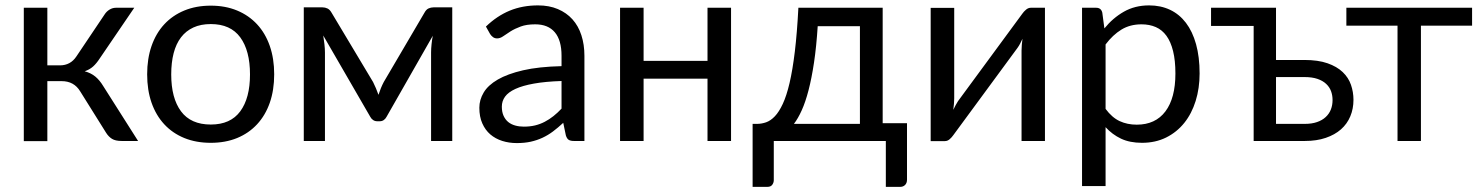

<svg xmlns="http://www.w3.org/2000/svg" viewBox="-20 -536 5631 730"><path d="M378 -481.5Q385 -492.5 396.5 -499.5Q408 -506.5 421 -506.5H490.5L359 -313.5Q347 -295 334 -283.2Q321 -271.5 302 -265Q326 -258.5 342.5 -244.8Q359 -231 372 -209.5L505 0H443Q419 0 406 -8Q393 -16 383.5 -31L285 -188.5Q261.5 -227.5 214.5 -227.5H160V0.5H70.5V-506.5H160V-287.5H208Q248 -287.5 270.5 -321.5Z M781.5 -514.5Q837 -514.5 881.5 -496Q926 -477.5 957.5 -443.5Q989 -409.5 1005.8 -361.2Q1022.5 -313 1022.5 -253.5Q1022.5 -193.5 1005.8 -145.5Q989 -97.5 957.5 -63.5Q926 -29.5 881.5 -11.2Q837 7 781.5 7Q725.5 7 680.8 -11.2Q636 -29.5 604.5 -63.5Q573 -97.5 556.2 -145.5Q539.5 -193.5 539.5 -253.5Q539.5 -313 556.2 -361.2Q573 -409.5 604.5 -443.5Q636 -477.5 680.8 -496Q725.5 -514.5 781.5 -514.5ZM781.5 -62.5Q856.5 -62.5 893.5 -112.8Q930.5 -163 930.5 -253Q930.5 -343.5 893.5 -394Q856.5 -444.5 781.5 -444.5Q743.5 -444.5 715.2 -431.5Q687 -418.5 668.2 -394Q649.5 -369.5 640.2 -333.8Q631 -298 631 -253Q631 -163 668.2 -112.8Q705.5 -62.5 781.5 -62.5Z M1699.5 -508V0H1619V-336.5Q1619 -350.5 1620.8 -367.8Q1622.5 -385 1625.5 -400L1449.5 -91.5Q1445.5 -84 1439 -79.5Q1432.5 -75 1424 -75H1414Q1405.5 -75 1398.8 -79.5Q1392 -84 1388 -91.5L1209 -401Q1211.5 -386 1213.5 -368.2Q1215.5 -350.5 1215.5 -336.5V0H1135V-508H1206.5Q1216 -508 1225 -503.8Q1234 -499.5 1240.5 -488L1398.5 -224Q1410 -201 1419 -175.5Q1427.5 -202 1439 -224L1594 -488Q1600.5 -500 1609.5 -504Q1618.5 -508 1628 -508Z M2115 -228Q2053.5 -226 2010.2 -218.2Q1967 -210.5 1939.8 -198Q1912.5 -185.5 1900.2 -168.5Q1888 -151.5 1888 -130.5Q1888 -110.5 1894.5 -96Q1901 -81.5 1912.2 -72.2Q1923.5 -63 1938.8 -58.8Q1954 -54.5 1971.5 -54.5Q1995 -54.5 2014.5 -59.2Q2034 -64 2051.2 -73Q2068.5 -82 2084.2 -94.5Q2100 -107 2115 -123ZM1827.5 -435Q1869.5 -475.5 1918 -495.5Q1966.5 -515.5 2025.5 -515.5Q2068 -515.5 2101 -501.5Q2134 -487.5 2156.5 -462.5Q2179 -437.5 2190.5 -402Q2202 -366.5 2202 -324V0H2162.5Q2149.5 0 2142.5 -4.2Q2135.5 -8.5 2131.5 -21L2121.5 -69Q2101.5 -50.5 2082.5 -36.2Q2063.5 -22 2042.5 -12.2Q2021.5 -2.5 1997.8 2.8Q1974 8 1945 8Q1915.5 8 1889.5 -0.2Q1863.5 -8.5 1844.2 -25Q1825 -41.5 1813.8 -66.8Q1802.5 -92 1802.5 -126.5Q1802.5 -156.5 1819 -184.2Q1835.5 -212 1872.5 -233.5Q1909.5 -255 1969 -268.8Q2028.5 -282.5 2115 -284.5V-324Q2115 -383 2089.5 -413.2Q2064 -443.5 2015 -443.5Q1982 -443.5 1959.8 -435.2Q1937.5 -427 1921.2 -416.8Q1905 -406.5 1893.2 -398.2Q1881.5 -390 1870 -390Q1861 -390 1854.5 -394.8Q1848 -399.5 1843.5 -406.5Z M2759.5 -506.5V0H2670V-237H2427V0H2337.5V-506.5H2427V-304.5H2670V-506.5Z M3249.5 -65V-436.5H3089Q3084 -358.5 3075 -298.5Q3066 -238.5 3054.2 -193.2Q3042.5 -148 3028.2 -116.5Q3014 -85 2998.5 -65ZM3428.5 -67.5V147Q3428.5 160 3421.2 167.2Q3414 174.5 3402.5 174.5H3348V0H2922V149Q2922 158.5 2916.2 166.5Q2910.5 174.5 2897.5 174.5H2841.5V-65H2858Q2875.5 -65 2892.8 -71Q2910 -77 2926 -93.8Q2942 -110.5 2956.2 -141Q2970.5 -171.5 2982 -220.5Q2993.5 -269.5 3002 -339.8Q3010.5 -410 3015.5 -506.5H3336V-67.5Z M3953 -506.5V0H3864V-344Q3864 -354 3865 -365.5Q3866 -377 3867.5 -388.5Q3863 -378.5 3858.5 -370Q3854 -361.5 3849 -354.5L3604.5 -22Q3599 -14 3590.8 -6.8Q3582.5 0.5 3572.5 0.5H3518.5V-506H3608V-162Q3608 -152.5 3607 -141.2Q3606 -130 3604.5 -118.5Q3609 -128 3613.5 -136.2Q3618 -144.5 3622.5 -151.5L3867 -484Q3872.5 -492 3881 -499.2Q3889.5 -506.5 3899.5 -506.5Z M4183.5 -122Q4208 -89 4237 -75.5Q4266 -62 4302 -62Q4373 -62 4411 -112.5Q4449 -163 4449 -256.5Q4449 -306 4440.2 -341.5Q4431.5 -377 4415 -399.8Q4398.5 -422.5 4374.5 -433Q4350.5 -443.5 4320 -443.5Q4276.5 -443.5 4243.8 -423.5Q4211 -403.5 4183.5 -367ZM4179 -428Q4211 -467.5 4253 -491.5Q4295 -515.5 4349 -515.5Q4393 -515.5 4428.5 -498.8Q4464 -482 4489 -449.2Q4514 -416.5 4527.5 -368Q4541 -319.5 4541 -256.5Q4541 -200.5 4526 -152.2Q4511 -104 4482.8 -68.8Q4454.5 -33.5 4413.8 -13.2Q4373 7 4322 7Q4275.5 7 4242.2 -8.8Q4209 -24.5 4183.5 -52.5V171.5H4094V-506.5H4147.5Q4166.5 -506.5 4171 -488Z M4940.5 -65Q4967.5 -65 4987.2 -71.8Q5007 -78.5 5020.2 -90.8Q5033.5 -103 5040 -119.5Q5046.5 -136 5046.5 -155.5Q5046.5 -173.5 5040.8 -189.2Q5035 -205 5022.2 -217Q5009.5 -229 4989.2 -236Q4969 -243 4939.5 -243H4831.5V-65ZM4939 -308Q4991.5 -308 5027.2 -295.5Q5063 -283 5085 -262Q5107 -241 5116.5 -213.5Q5126 -186 5126 -156.5Q5126 -122.5 5114 -93.8Q5102 -65 5078.5 -44.2Q5055 -23.5 5020.5 -11.8Q4986 0 4941 0H4746.5V-437.5H4584.5V-506.5H4831.5V-308Z M5577 -438.5H5382.5V0H5293.5V-438.5H5099V-506.5H5577Z"/></svg>

Font: Lato-Regular
Style: Regular
Weight: 400
Designer: Lukasz Dziedzic with Adam Twardoch and Botio Nikoltchev
Foundry: tyPoland Lukasz Dziedzic
Version: Version 2.015; 2015-08-06; http://www.latofonts.com/